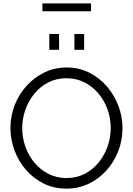

<svg xmlns="http://www.w3.org/2000/svg" viewBox="-20 -1116 791 1141"><path d="M375 5Q300 5 239 -25.5Q178 -56 134 -107Q90 -158 66 -222.5Q42 -287 42 -355Q42 -426 67 -490.5Q92 -555 137.5 -605.5Q183 -656 244 -685.5Q305 -715 376 -715Q450 -715 511 -684Q572 -653 616.5 -601Q661 -549 684.5 -485Q708 -421 708 -354Q708 -283 683 -218.5Q658 -154 613 -103.5Q568 -53 507 -24Q446 5 375 5ZM112 -355Q112 -297 131 -244Q150 -191 185 -149Q220 -107 268.5 -82.5Q317 -58 375 -58Q436 -58 484.5 -83.5Q533 -109 567.5 -152Q602 -195 620 -247.5Q638 -300 638 -355Q638 -413 619 -466Q600 -519 564.5 -561Q529 -603 481 -627Q433 -651 375 -651Q315 -651 266.5 -626Q218 -601 183.5 -558.5Q149 -516 130.5 -463Q112 -410 112 -355ZM273 -820V-914H331V-820ZM422 -820V-914H480V-820ZM232 -1049V-1096H521V-1049Z"/></svg>

Font: Raleway
Style: Regular
Weight: 400
Designer: Matt McInerney, Pablo Impallari, Rodrigo Fuenzalida
Foundry: Matt McInerney, Pablo Impallari, Rodrigo Fuenzalida
Version: Version 4.101;RELEASE